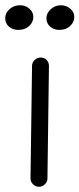

<svg xmlns="http://www.w3.org/2000/svg" viewBox="-40 -711 305 737"><path d="M30.8 -596.2Q8.8 -596.2 -5.6 -608.6Q-20 -621.1 -20 -641.1Q-20 -661.1 -3.4 -676Q13.2 -690.9 37.1 -690.9Q57.6 -690.9 72.8 -677.7Q87.9 -664.6 87.9 -646Q87.9 -625.5 71.5 -610.8Q55.2 -596.2 30.8 -596.2ZM188 -596.2Q167 -596.2 152.6 -608.6Q138.2 -621.1 138.2 -641.1Q138.2 -660.6 155 -675.8Q171.9 -690.9 193.8 -690.9Q214.4 -690.9 229.7 -677.7Q245.1 -664.6 245.1 -646Q245.1 -625.5 228.8 -610.8Q212.4 -596.2 188 -596.2ZM109.9 5.9Q96.2 5.9 86.7 -3.7Q77.1 -13.2 77.1 -25.9L83 -458Q83 -471.2 93 -480.7Q103 -490.2 116.2 -490.2Q129.9 -490.2 138.9 -481Q147.9 -471.7 147.9 -458L142.1 -25.9Q142.1 -13.2 132.3 -3.7Q122.6 5.9 109.9 5.9Z"/></svg>

Font: Comic Neue
Style: Regular
Weight: 400
Designer: Craig Rozynski
Foundry: Craig Rozynski
Version: Version 2.003;hotconv 1.0.109;makeotfexe 2.5.65596